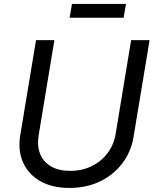

<svg xmlns="http://www.w3.org/2000/svg" viewBox="-20 -928 777 960"><path d="M327.6 11.7Q240.2 11.7 180.7 -22.7Q121.1 -57.1 95 -116.7Q68.8 -176.3 81.1 -251L160.2 -727.5H252L173.3 -252Q164.6 -198.7 180.7 -158.4Q196.8 -118.2 235.1 -95.9Q273.4 -73.7 331.1 -73.7Q391.1 -73.7 439.2 -97.7Q487.3 -121.6 518.3 -163.1Q549.3 -204.6 558.1 -257.8L635.7 -727.5H728L647.9 -244.6Q635.7 -169.4 591.8 -111.6Q547.9 -53.7 480 -21Q412.1 11.7 327.6 11.7ZM609.9 -908.2 598.1 -839.4H328.1L339.8 -908.2Z"/></svg>

Font: Inter 17pt
Style: Italic
Weight: 400
Italic angle: -9.3988°
Version: Version 4.001;git-66647c0bb